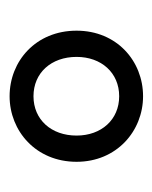

<svg xmlns="http://www.w3.org/2000/svg" viewBox="22 -828 325 410"><g transform="rotate(-90 185.0 -622.5)"><path d="M185 -480C260 -480 325 -536 325 -622C325 -709 260 -765 185 -765C111 -765 45 -709 45 -622C45 -536 111 -480 185 -480ZM185 -531C135 -531 101 -569 101 -622C101 -676 135 -714 185 -714C235 -714 269 -676 269 -622C269 -569 235 -531 185 -531Z"/></g></svg>

Font: Source Han Sans TC
Style: Regular
Weight: 400
Designer: Ryoko NISHIZUKA 西塚涼子 (kana, bopomofo & ideographs); Paul D. Hunt (Latin, Greek & Cyrillic); Sandoll Communications 산돌커뮤니
Foundry: Adobe
Version: Version 2.002;hotconv 1.0.116;makeotfexe 2.5.65601